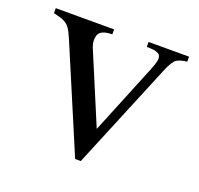

<svg xmlns="http://www.w3.org/2000/svg" viewBox="-90 -545 680 657"><g transform="rotate(20 250.5 -217.0)"><path d="M246.1 14.6 85.4 -364.7Q75.7 -388.2 67.1 -400.1Q58.6 -412.1 45.4 -418.2Q32.2 -424.3 7.3 -429.7V-447.8H219.7V-429.7Q176.8 -429.7 169.7 -406.7Q162.6 -383.8 176.3 -355L280.3 -107.4L385.3 -364.7Q393.6 -385.3 396 -397.5Q398.4 -409.7 393.1 -418.5Q391.1 -421.9 381.3 -425.8Q371.6 -429.7 345.2 -429.7V-447.8H492.7V-429.7Q460.4 -426.3 449.2 -413.3Q438 -400.4 425.8 -370.1L266.6 14.6Z"/></g></svg>

Font: Awami Nastaliq
Style: Regular
Weight: 400
Designer: Peter Martin, SIL International
Foundry: SIL International
Version: Version 3.100